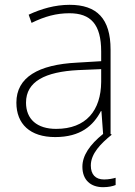

<svg xmlns="http://www.w3.org/2000/svg" viewBox="-20 -559 561 797"><path d="M357 128C357 79 398 37 444 0L439 -3V-353C439 -482 382 -539 269 -539C208 -539 150 -522 99 -498L111 -464C166 -491 214 -504 268 -504C356 -504 400 -459 400 -345V-305L300 -299C139 -291 48 -238 48 -133C48 -44 105 10 209 10C314 10 367 -37 399 -98H401L408 -3C352 42 322 87 322 133C322 189 357 218 408 218C430 218 448 214 460 209V179C449 182 432 186 412 186C376 186 357 165 357 128ZM304 -268 400 -272V-219C399 -101 338 -24 213 -24C134 -24 88 -64 88 -133C88 -221 168 -261 304 -268Z"/></svg>

Font: Noto Sans Georgian ExtraLight
Style: Regular
Weight: 200
Designer: Monotype Design Team, Akaki Razmadze
Foundry: Google LLC
Version: Version 2.005